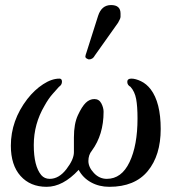

<svg xmlns="http://www.w3.org/2000/svg" viewBox="-20 -720 686 752"><path d="M364.3 -658.2Q377.9 -700.2 415 -700.2Q452.1 -700.2 452.1 -667V-662.1Q452.1 -661.1 452.1 -654.3Q452.1 -647.5 442.4 -630.9L351.6 -502.9Q343.8 -487.3 328.1 -487.3Q326.2 -487.3 319.8 -490.7Q313.5 -494.1 314.5 -500Q315.4 -505.9 318.4 -513.7ZM269.5 -124V-181.6Q269.5 -235.4 285.2 -269Q300.8 -302.7 315.9 -317.4Q331.1 -332 349.6 -332Q368.2 -332 377 -314.9Q385.7 -297.9 385.7 -282.2Q385.7 -192.4 339.8 -129.9Q326.2 -113.3 326.2 -89.4Q326.2 -65.4 347.7 -42.5Q369.1 -19.5 398.4 -19.5Q456.1 -19.5 487.3 -85Q518.6 -150.4 518.6 -255.9Q518.6 -303.7 513.2 -332.5Q507.8 -361.3 491.2 -379.9Q478.5 -386.7 478.5 -399.4Q478.5 -412.1 494.6 -412.1Q510.7 -412.1 532.2 -401.9Q553.7 -391.6 570.3 -370.1Q609.4 -318.4 609.4 -214.8Q609.4 -111.3 558.6 -49.8Q507.8 11.7 408.2 11.7Q368.2 11.7 336.4 -5.9Q304.7 -23.4 288.1 -54.7Q226.6 11.7 162.6 11.7Q98.6 11.7 60.5 -30.8Q22.5 -73.2 22.5 -149.4Q22.5 -248 86.9 -332Q115.2 -368.2 148.9 -390.1Q182.6 -412.1 212.9 -412.1Q222.7 -412.1 222.7 -399.9Q222.7 -387.7 210.9 -379.9Q203.1 -371.1 186.5 -352.5Q169.9 -334 154.3 -305.7Q112.3 -234.4 112.3 -151.9Q112.3 -69.3 141.6 -34.2Q154.3 -19.5 174.8 -19.5Q210.9 -19.5 240.2 -57.6Q269.5 -95.7 269.5 -124Z"/></svg>

Font: Menaion Unicode
Style: Regular
Weight: 400
Designer: Aleksandr Andreev
Foundry: Ponomar Technologies, Inc.
Version: 2.0